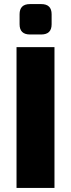

<svg xmlns="http://www.w3.org/2000/svg" viewBox="-20 -921 348 941"><path d="M127 -901H182Q233 -901 233 -851V-802Q233 -752 182 -752H127Q76 -752 76 -802V-851Q76 -901 127 -901ZM247 0H61V-690H247Z"/></svg>

Font: Exo 2.0 Extra Bold
Style: Regular
Weight: 800
Designer: Natanael Gama
Version: Version 1.001;PS 001.001;hotconv 1.0.70;makeotf.lib2.5.58329